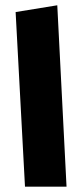

<svg xmlns="http://www.w3.org/2000/svg" viewBox="-20 -700 305 720"><path d="M229.5 0H73.7L38.6 -654.8L194.8 -680.2Z"/></svg>

Font: DimaExpo
Style: Bold
Weight: 700
Width: 6
Designer: R.Balvardi
Foundry: Dima Software Group
Version: Version 1.00;June 11, 2019;FontCreator 11.5.0.2427 64-bit